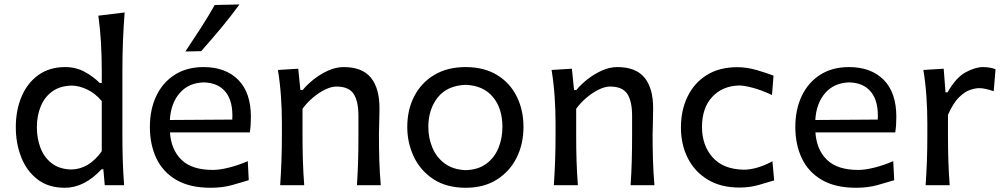

<svg xmlns="http://www.w3.org/2000/svg" viewBox="-20 -846 4592 877"><path d="M275.9 11.7Q201.2 11.7 151.4 -26.6Q101.6 -64.9 76.9 -127.9Q52.2 -190.9 52.2 -264.6Q52.2 -342.8 78.6 -405Q105 -467.3 155.5 -503.4Q206.1 -539.6 277.8 -539.6Q327.1 -539.6 367.2 -517.6Q407.2 -495.6 435.5 -466.8H444.8V-523.9Q444.8 -590.3 441.2 -652.3Q437.5 -714.4 429.2 -774.4L549.3 -789.1Q544.4 -725.1 541.7 -659.7Q539.1 -594.2 539.1 -523.9V-231.9Q539.1 -166.5 540.8 -112.3Q542.5 -58.1 546.9 0H458.5L452.1 -72.8H443.8Q365.2 11.7 275.9 11.7ZM305.7 -71.8Q386.7 -73.2 444.8 -155.3V-384.3Q415.5 -419.4 378.7 -437Q341.8 -454.6 307.1 -455.1Q253.4 -453.6 218.3 -428Q183.1 -402.3 165.8 -359.6Q148.4 -316.9 148.4 -264.2Q148.4 -214.4 164.8 -170.9Q181.2 -127.4 216.1 -100.3Q251 -73.2 305.7 -71.8Z M942.4 11.7Q847.2 11.7 785.6 -24.2Q724.1 -60.1 694.3 -122.8Q664.6 -185.5 664.6 -266.1Q664.6 -345.7 693.8 -407.5Q723.1 -469.2 778.1 -504.4Q833 -539.6 909.7 -539.6Q1010.3 -539.6 1068.1 -481.4Q1126 -423.3 1126 -312Q1126 -272.5 1121.1 -241.2H756.3Q761.7 -161.6 809.3 -115.7Q856.9 -69.8 952.1 -69.8Q983.9 -69.8 1027.1 -80.8Q1070.3 -91.8 1111.8 -109.9L1116.2 -22.9Q1085 -13.2 1040.3 -0.7Q995.6 11.7 942.4 11.7ZM1041 -299.8Q1045.4 -381.3 1011.5 -424.6Q977.5 -467.8 911.1 -469.7Q841.8 -467.8 801 -421.1Q760.3 -374.5 755.9 -297.9ZM826.7 -610.8Q862.8 -664.6 896.7 -717.3Q930.7 -770 960.9 -823.2L1073.7 -825.7Q1034.2 -771 989.7 -717.8Q945.3 -664.6 898.9 -612.3Z M1259.8 0Q1263.7 -58.1 1265.6 -112.3Q1267.6 -166.5 1267.6 -231.9V-284.7Q1267.6 -342.8 1263.4 -404.3Q1259.3 -465.8 1249.5 -526.4L1342.3 -532.2L1352.1 -434.6H1362.3Q1382.3 -459 1412.6 -483.2Q1442.9 -507.3 1478.5 -523.4Q1514.2 -539.6 1549.8 -539.6Q1634.3 -539.6 1673.8 -491.5Q1713.4 -443.4 1713.4 -351.1Q1713.4 -316.9 1712.2 -286.4Q1710.9 -255.9 1710.9 -231.9Q1710.9 -166.5 1712.6 -112.3Q1714.4 -58.1 1719.2 0H1610.4Q1614.3 -58.1 1615.7 -111.8Q1617.2 -165.5 1617.2 -227.5V-317.4Q1617.2 -383.8 1595.2 -417.2Q1573.2 -450.7 1516.1 -450.7Q1493.7 -450.7 1465.3 -437Q1437 -423.3 1409.7 -400.4Q1382.3 -377.4 1361.8 -349.1V-227.5Q1361.8 -165.5 1363.5 -111.8Q1365.2 -58.1 1369.6 0Z M2107.9 11.7Q2020 11.7 1960.4 -27.1Q1900.9 -65.9 1870.6 -129.4Q1840.3 -192.9 1840.3 -266.1Q1840.3 -345.2 1872.6 -407Q1904.8 -468.8 1964.4 -504.2Q2023.9 -539.6 2106.4 -539.6Q2191.4 -539.6 2250.5 -503.4Q2309.6 -467.3 2340.3 -405.3Q2371.1 -343.3 2371.1 -266.1Q2371.1 -188 2339.4 -125Q2307.6 -62 2248.5 -25.1Q2189.5 11.7 2107.9 11.7ZM2107.9 -68.8Q2165 -70.8 2201.9 -98.4Q2238.8 -126 2256.8 -170.2Q2274.9 -214.4 2274.9 -266.1Q2274.9 -351.1 2231.4 -403.1Q2188 -455.1 2107.9 -458.5Q2022.9 -455.6 1979.7 -401.1Q1936.5 -346.7 1936.5 -266.1Q1936.5 -215.3 1955.3 -170.9Q1974.1 -126.5 2012.2 -98.6Q2050.3 -70.8 2107.9 -68.8Z M2509.8 0Q2513.7 -58.1 2515.6 -112.3Q2517.6 -166.5 2517.6 -231.9V-284.7Q2517.6 -342.8 2513.4 -404.3Q2509.3 -465.8 2499.5 -526.4L2592.3 -532.2L2602.1 -434.6H2612.3Q2632.3 -459 2662.6 -483.2Q2692.9 -507.3 2728.5 -523.4Q2764.2 -539.6 2799.8 -539.6Q2884.3 -539.6 2923.8 -491.5Q2963.4 -443.4 2963.4 -351.1Q2963.4 -316.9 2962.2 -286.4Q2960.9 -255.9 2960.9 -231.9Q2960.9 -166.5 2962.6 -112.3Q2964.4 -58.1 2969.2 0H2860.4Q2864.3 -58.1 2865.7 -111.8Q2867.2 -165.5 2867.2 -227.5V-317.4Q2867.2 -383.8 2845.2 -417.2Q2823.2 -450.7 2766.1 -450.7Q2743.7 -450.7 2715.3 -437Q2687 -423.3 2659.7 -400.4Q2632.3 -377.4 2611.8 -349.1V-227.5Q2611.8 -165.5 2613.5 -111.8Q2615.2 -58.1 2619.6 0Z M3357.9 10.7Q3272.5 10.7 3212.9 -25.4Q3153.3 -61.5 3121.8 -123.5Q3090.3 -185.5 3090.3 -263.7Q3090.3 -342.3 3120.4 -404.5Q3150.4 -466.8 3207.8 -502.9Q3265.1 -539.1 3347.7 -539.1Q3391.1 -539.1 3436.5 -525.9Q3481.9 -512.7 3513.2 -500.5L3506.3 -412.1Q3455.6 -435.5 3416.3 -445.6Q3377 -455.6 3356.9 -455.6Q3279.8 -453.6 3233.2 -403.3Q3186.5 -353 3186.5 -266.1Q3186.5 -182.1 3234.9 -127.4Q3283.2 -72.8 3377.4 -70.8Q3405.8 -70.8 3439.7 -80.6Q3473.6 -90.3 3508.3 -109.4L3516.1 -22Q3486.8 -12.7 3445.1 -1Q3403.3 10.7 3357.9 10.7Z M3890.6 11.7Q3795.4 11.7 3733.9 -24.2Q3672.4 -60.1 3642.6 -122.8Q3612.8 -185.5 3612.8 -266.1Q3612.8 -345.7 3642.1 -407.5Q3671.4 -469.2 3726.3 -504.4Q3781.2 -539.6 3857.9 -539.6Q3958.5 -539.6 4016.4 -481.4Q4074.2 -423.3 4074.2 -312Q4074.2 -272.5 4069.3 -241.2H3704.6Q3710 -161.6 3757.6 -115.7Q3805.2 -69.8 3900.4 -69.8Q3932.1 -69.8 3975.3 -80.8Q4018.6 -91.8 4060.1 -109.9L4064.5 -22.9Q4033.2 -13.2 3988.5 -0.7Q3943.8 11.7 3890.6 11.7ZM3989.3 -299.8Q3993.7 -381.3 3959.7 -424.6Q3925.8 -467.8 3859.4 -469.7Q3790 -467.8 3749.3 -421.1Q3708.5 -374.5 3704.1 -297.9Z M4208 0Q4211.9 -58.1 4213.9 -112.3Q4215.8 -166.5 4215.8 -231.9V-284.7Q4215.8 -342.8 4211.7 -404.3Q4207.5 -465.8 4197.8 -526.4L4290.5 -532.2L4298.8 -424.3H4308.1Q4347.2 -492.7 4391.4 -516.1Q4435.5 -539.6 4469.7 -539.6Q4483.9 -539.6 4498.8 -537.4Q4513.7 -535.2 4527.3 -529.8L4519 -429.2Q4502.4 -435.1 4484.9 -439.2Q4467.3 -443.4 4453.1 -443.4Q4435.1 -443.4 4410.9 -435.3Q4386.7 -427.2 4360.4 -401.4Q4334 -375.5 4310.1 -321.8V-227.5Q4310.1 -165.5 4311.8 -111.8Q4313.5 -58.1 4317.9 0Z"/></svg>

Font: Pinar-FD Medium
Style: Regular
Weight: 500
Designer: Amin Abedi
Version: Version 3.000